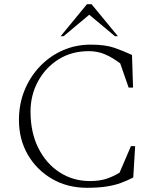

<svg xmlns="http://www.w3.org/2000/svg" viewBox="-20 -882 754 912"><path d="M393 10Q300 10 227 -32.5Q154 -75 112 -147.5Q70 -220 70 -312Q70 -388 96.5 -453Q123 -518 170 -567Q217 -616 278.5 -643Q340 -670 410 -670Q480 -670 523 -655Q566 -640 607 -621L612 -466H591L551 -581Q512 -610 477.5 -624.5Q443 -639 402 -639Q320 -639 258 -600Q196 -561 160.5 -495.5Q125 -430 125 -352Q125 -253 162 -179Q199 -105 263 -63.5Q327 -22 407 -22Q453 -22 486 -33Q519 -44 548 -62L602 -188H622L613 -39Q584 -24 554 -13Q524 -2 485.5 4Q447 10 393 10ZM268 -710 393 -862H415L540 -710H526L404 -812L282 -710Z"/></svg>

Font: Spectral SC ExtraLight
Style: Regular
Weight: 275
Designer: Jean-Baptiste Levee
Foundry: Production Type
Version: Version 2.001